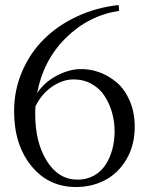

<svg xmlns="http://www.w3.org/2000/svg" viewBox="-20 -733 619 764"><path d="M454.1 -689.9Q331.5 -670.9 241.7 -581.8Q151.9 -492.7 127.9 -362.8Q157.2 -406.2 204.8 -431.4Q252.4 -456.5 296.9 -458Q335.9 -459.5 374.3 -445.8Q412.6 -432.1 444.6 -404.8Q476.6 -377.4 496.3 -331.8Q516.1 -286.1 516.1 -229Q516.1 -155.3 483.6 -99.9Q451.2 -44.4 398.7 -16.6Q346.2 11.2 282.2 11.2Q172.9 11.2 104.5 -73Q36.1 -157.2 36.1 -291Q36.1 -374 67.9 -448.2Q99.6 -522.5 155 -577.4Q210.4 -632.3 287.4 -668Q364.3 -703.6 452.1 -712.9ZM120.1 -278.8Q120.1 -166.5 166.5 -92.3Q212.9 -18.1 289.1 -18.1Q324.7 -18.1 353.3 -33.9Q381.8 -49.8 399.7 -76.9Q417.5 -104 426.8 -138.4Q436 -172.9 436 -210.9Q436 -249 426 -284.7Q416 -320.3 396.7 -350.3Q377.4 -380.4 345.2 -398.7Q313 -417 272.9 -417Q230 -417 188.2 -388.9Q146.5 -360.8 121.1 -310.1Q120.1 -300.3 120.1 -278.8Z"/></svg>

Font: Ortica Linear Light
Style: Regular
Weight: 300
Designer: Benedetta Bovani
Foundry: Collletttivo
Version: Version 2.000;Glyphs 3.1.2 (3151)